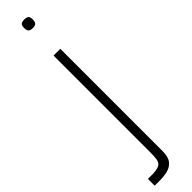

<svg xmlns="http://www.w3.org/2000/svg" viewBox="-340 -802 863 863"><g transform="rotate(-45 91.5 -370.5)"><path d="M-7 101V58H25Q45 57 57 53.5Q69 50 75 42Q81 34 83 19.5Q85 5 85 -19V-204H128V17Q128 54 113 72Q98 90 74.5 95.5Q51 101 25 101ZM85 -198V-634H128V-198ZM107 -787Q99 -787 92.5 -789Q86 -791 82.5 -797Q79 -803 79 -815Q79 -833 87 -837.5Q95 -842 107 -842Q118 -842 126 -837.5Q134 -833 134 -815Q134 -803 130.5 -797Q127 -791 121 -789Q115 -787 107 -787Z"/></g></svg>

Font: Matangi Light
Style: Regular
Weight: 300
Designer: Prashant Pant
Foundry: The Graphic Ant
Version: Version 3.002